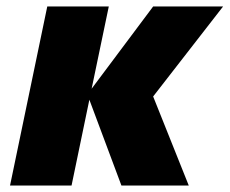

<svg xmlns="http://www.w3.org/2000/svg" viewBox="-20 -573 709 593"><path d="M11 0H201L256 -265L355 0H563L453 -275L669 -553H453L263 -299L316 -553H126Z"/></svg>

Font: Noto Sans UI Black
Style: Italic
Weight: 900
Italic angle: -372°
Designer: Monotype Design Team
Foundry: Monotype Imaging Inc.
Version: Version 1.901